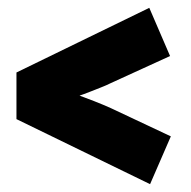

<svg xmlns="http://www.w3.org/2000/svg" viewBox="-20 -545 488 490"><path d="M363 -75 22 -241V-360L361 -525L414 -402L263 -333Q251 -327 238 -322Q225 -317 214 -312.5Q203 -308 194.5 -305Q186 -302 183 -301Q197 -296 220 -287Q243 -278 263 -269L416 -197Z"/></svg>

Font: Amaranth
Style: Bold
Weight: 700
Designer: Gesine Todt
Foundry: Gesine Todt
Version: Version 1.001